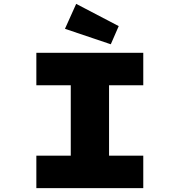

<svg xmlns="http://www.w3.org/2000/svg" viewBox="-20 -973 931 993"><path d="M168 0V-168H346V-532H168V-700H721V-532H544V-168H721V0ZM553 -744 316 -824 374 -953 594 -838Z"/></svg>

Font: Lexend Tera ExtraBold
Style: Regular
Weight: 800
Designer: Bonnie Shaver-Troup, Thomas Jockin
Foundry: Lexend
Version: Version 1.007